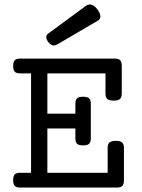

<svg xmlns="http://www.w3.org/2000/svg" viewBox="-20 -843 640 863"><path d="M537.1 -178.2V-33.2Q537.1 -15.1 530 -7.6Q522.9 0 506.3 0H69.8Q53.2 0 46.1 -7.6Q39.1 -15.1 39.1 -33.2Q39.1 -51.3 46.1 -58.8Q53.2 -66.4 69.8 -66.4H119.6V-513.2H69.8Q53.2 -513.2 46.1 -520.8Q39.1 -528.3 39.1 -546.4Q39.1 -564.5 46.1 -572Q53.2 -579.6 69.8 -579.6H496.6Q513.2 -579.6 520.3 -572Q527.3 -564.5 527.3 -546.4V-422.4Q527.3 -405.3 519 -397.9Q510.7 -390.6 490.7 -390.6Q470.7 -390.6 462.4 -397.9Q454.1 -405.3 454.1 -422.4V-513.2H192.9V-332H318.8V-376.5Q318.8 -393.6 326.4 -400.9Q334 -408.2 353.5 -408.2Q373 -408.2 380.6 -400.9Q388.2 -393.6 388.2 -376.5V-221.2Q388.2 -204.1 380.6 -196.8Q373 -189.5 353.5 -189.5Q334 -189.5 326.4 -196.8Q318.8 -204.1 318.8 -221.2V-265.6H192.9V-66.4H463.9V-178.2Q463.9 -195.3 472.2 -202.6Q480.5 -210 500.5 -210Q520.5 -210 528.8 -202.6Q537.1 -195.3 537.1 -178.2ZM383.8 -822.8Q400.4 -822.8 416.5 -802.7Q431.2 -783.7 431.2 -769.5Q431.2 -756.8 420.4 -750.5L237.8 -643.6Q229 -638.7 222.2 -638.7Q210.4 -638.7 199.7 -650.9Q188 -664.1 188 -676.3Q188 -685.5 195.8 -691.4L365.7 -816.4Q374.5 -822.8 383.8 -822.8Z"/></svg>

Font: Courier Prime
Style: Regular
Weight: 400
Designer: Alan Dague-Greene, Quote-Unquote Apps
Foundry: Quote-Unquote Apps
Version: Version 3.018